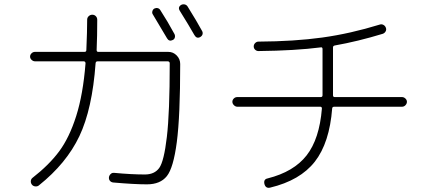

<svg xmlns="http://www.w3.org/2000/svg" viewBox="-20 -860 2040 913"><path d="M713.9 -819.3Q721.7 -823.2 730 -821.3Q738.3 -819.3 743.2 -810.5Q777.3 -757.8 809.6 -698.2Q813.5 -690.4 811.5 -682.1Q809.6 -673.8 801.8 -669.9Q784.2 -661.1 774.4 -677.7Q747.1 -724.6 707 -791Q702.1 -797.9 704.6 -806.6Q707 -815.4 713.9 -819.3ZM841.8 -836.9Q849.6 -840.8 858.4 -838.9Q867.2 -836.9 872.1 -829.1Q917 -756.8 941.4 -711.9Q945.3 -704.1 942.9 -696.3Q940.4 -688.5 931.6 -683.6Q915 -674.8 904.3 -693.4Q878.9 -738.3 835 -808.6Q824.2 -826.2 841.8 -836.9ZM146.5 -568.4Q137.7 -568.4 130.4 -575.2Q123 -582 123 -590.8Q123 -599.6 129.9 -606.4Q136.7 -613.3 146.5 -613.3H381.8Q390.6 -613.3 390.6 -622.1Q394.5 -711.9 394.5 -766.6Q394.5 -776.4 401.9 -783.2Q409.2 -790 418.9 -790Q428.7 -790 435.5 -783.2Q442.4 -776.4 442.4 -765.6Q442.4 -689.5 439.5 -622.1Q439.5 -613.3 447.3 -613.3H780.3Q803.7 -613.3 820.3 -596.2Q836.9 -579.1 836.9 -555.7Q836.9 -307.6 820.8 -184.6Q804.7 -61.5 773.4 -22.5Q742.2 16.6 678.7 16.6Q618.2 16.6 518.6 7.8Q508.8 6.8 502.9 0Q497.1 -6.8 498 -16.6Q499 -25.4 505.9 -32.2Q512.7 -39.1 522.5 -38.1Q605.5 -30.3 668.9 -30.3Q714.8 -30.3 737.3 -61.5Q759.8 -92.8 773.4 -208.5Q787.1 -324.2 787.1 -558.6Q787.1 -567.4 778.3 -568.4H444.3Q435.5 -568.4 434.6 -559.6Q418.9 -341.8 357.4 -212.4Q295.9 -83 165 21.5Q158.2 27.3 147.9 26.4Q137.7 25.4 131.8 18.1Q126 10.7 126.5 1.5Q127 -7.8 133.8 -13.7Q212.9 -75.2 261.2 -140.1Q309.6 -205.1 342.3 -308.1Q375 -411.1 386.7 -558.6Q386.7 -567.4 378.9 -568.4Z M1108.4 -352.5Q1099.6 -352.5 1092.3 -359.9Q1085 -367.2 1085 -376Q1085 -384.8 1091.8 -391.6Q1098.6 -398.4 1108.4 -398.4H1504.9Q1513.7 -398.4 1513.7 -407.2V-426.8V-627Q1513.7 -630.9 1511.7 -633.3Q1509.8 -635.7 1505.9 -634.8Q1383.8 -619.1 1209 -617.2Q1200.2 -617.2 1193.4 -623.5Q1186.5 -629.9 1186.5 -639.2Q1186.5 -648.4 1193.4 -655.3Q1200.2 -662.1 1209 -662.1Q1379.9 -663.1 1513.2 -681.6Q1646.5 -700.2 1786.1 -743.2Q1794.9 -746.1 1803.2 -741.7Q1811.5 -737.3 1814.9 -728Q1818.4 -718.8 1813.5 -710.4Q1808.6 -702.1 1799.8 -699.2Q1681.6 -663.1 1571.3 -643.6Q1563.5 -641.6 1563.5 -634.8V-426.8V-407.2Q1563.5 -398.4 1571.3 -398.4H1891.6Q1900.4 -398.4 1907.7 -391.6Q1915 -384.8 1915 -376Q1915 -367.2 1908.2 -359.9Q1901.4 -352.5 1891.6 -352.5H1569.3Q1560.5 -352.5 1559.6 -344.7Q1546.9 -180.7 1477.1 -91.3Q1407.2 -2 1264.6 32.2Q1243.2 37.1 1237.3 14.6Q1232.4 -7.8 1252.9 -11.7Q1377 -43 1438 -121.1Q1499 -199.2 1510.7 -343.8Q1510.7 -352.5 1502.9 -352.5Z"/></svg>

Font: Rounded-X Mgen+ 1m light
Style: Regular
Weight: 200
Designer: [Source Han Sans]
Ryoko NISHIZUKA  (kana & ideographs); Paul D. Hunt (Latin, Greek & Cyrillic); Wenlong ZHANG  (bopomofo
Version: Version 1.059.20150602